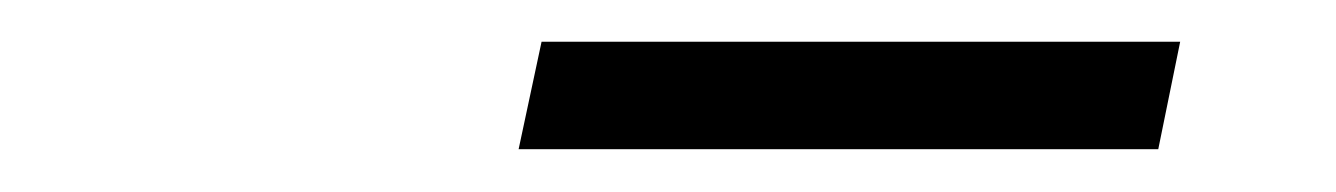

<svg xmlns="http://www.w3.org/2000/svg" viewBox="-20 -706 640 92"><path d="M228.5 -634.5 239.5 -686H545.5L535 -634.5Z"/></svg>

Font: Commissioner Light
Style: Italic
Weight: 300
Italic angle: -12°
Designer: Kostas Bartsokas
Foundry: Kostas Bartsokas
Version: Version 1.000; ttfautohint (v1.8.3)